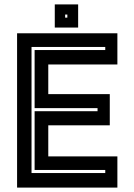

<svg xmlns="http://www.w3.org/2000/svg" viewBox="-20 -851 610 871"><path d="M57.5 0V-700H512.5V-558.5H199V-424H478V-282.5H199V-141.5H512.5V0ZM123 -66H457.5V-80H137V-346.5H422.5V-360.5H137V-624H457.5V-638H123ZM228.5 -726V-831H334.5V-726ZM275.5 -771H285.5V-785H275.5Z"/></svg>

Font: Tourney
Style: Bold
Weight: 700
Designer: Tyler Finck
Foundry: Etcetera Type Co
Version: Version 1.015